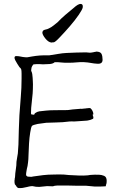

<svg xmlns="http://www.w3.org/2000/svg" viewBox="-20 -959 610 979"><path d="M461 -8Q455 -8 418 -12Q415 -12 368 -12Q337 -12 324 -13Q323 -13 297 -13Q272 -13 272 -13Q255 -12 250 -9Q235 -9 220 -10Q218 -10 180 -6Q160 -6 151 -9Q142 -12 118 -5.5Q94 1 76 0Q68 0 61 -13Q58 -17 56 -19Q55 -20 55 -24Q54 -26 54 -29V-39L55 -45V-48Q56 -52 56.5 -55Q57 -58 57 -61Q57 -71 61 -98Q64 -115 64 -134Q65 -145 67.5 -156Q70 -167 71 -177Q74 -210 74 -221Q75 -260 76 -298Q77 -336 79 -372Q82 -419 86 -464.5Q90 -510 90 -558Q90 -572 90 -583Q90 -600 88 -606Q87 -610 79 -617Q77 -619 68 -634Q62 -643 58 -651.5Q54 -660 54 -664Q54 -674 64 -673Q75 -673 85.5 -670.5Q96 -668 110 -667Q118 -666 126 -668Q134 -670 143 -671Q152 -673 163 -674Q174 -675 183 -676Q194 -677 205 -677Q228 -677 232 -677Q239 -678 276 -684Q299 -688 320 -689Q346 -690 369.5 -691Q393 -692 419 -692Q427 -691 435.5 -690.5Q444 -690 452 -692H454L456 -693H458Q459 -694 460 -694Q461 -693 462 -694Q463 -694 464.5 -694.5Q466 -695 468 -695Q469 -696 472 -696Q493 -695 498 -683.5Q503 -672 503 -654Q503 -632 476 -634Q459 -635 443.5 -638Q428 -641 409 -642Q390 -643 371 -641Q352 -639 330 -639Q321 -639 312 -639Q307 -639 298 -640Q289 -641 273 -642H270H262H259Q251 -634 233.5 -632.5Q216 -631 199 -631Q191 -632 182.5 -632Q174 -632 167 -632Q157 -631 154 -631Q151 -632 148 -628Q142 -619 141 -615Q139 -606 139 -598V-597L140 -596Q140 -595 141 -593Q143 -590 144.5 -581Q146 -572 146.5 -562Q147 -552 147.5 -542.5Q148 -533 148 -529Q148 -504 146.5 -482.5Q145 -461 142 -438Q140 -423 139 -409Q138 -395 138 -381Q139 -376 140.5 -375.5Q142 -375 145 -375L154 -374L157 -380Q158 -382 164 -385Q167 -386 171 -389H174L178 -391Q195 -393 214.5 -395Q234 -397 254 -397Q274 -398 292.5 -397.5Q311 -397 328 -398Q332 -399 350.5 -401Q369 -403 387 -404Q390 -405 396 -404L415 -406Q416 -406 417 -406L422 -407Q423 -407 424 -407Q429 -408 433.5 -408Q438 -408 439 -408H440Q447 -403 451.5 -394Q456 -385 456 -377V-376L452 -374L454 -369V-365H456V-357Q456 -354 452 -352Q451 -352 449 -351.5Q447 -351 445 -349Q444 -348 434 -346Q429 -345 424 -344Q423 -344 395 -342Q383 -341 380 -341Q372 -341 364.5 -340Q357 -339 347 -340Q335 -340 324 -338.5Q313 -337 300 -336Q286 -335 264 -334.5Q242 -334 216 -333Q207 -332 172 -327Q148 -322 143 -317Q138 -310 134 -283Q130 -259 128 -227Q126 -197 125.5 -170.5Q125 -144 123 -131Q122 -120 120.5 -113Q119 -106 117 -98Q116 -91 114.5 -83.5Q113 -76 113 -68Q113 -63 117 -61Q119 -58 127 -58Q132 -58 137 -57.5Q142 -57 148 -59Q149 -59 200 -66Q225 -69 254 -69Q280 -70 305 -69Q312 -68 331 -66.5Q350 -65 383 -64Q404 -63 428 -65L440 -67Q464 -69 485 -68Q497 -68 510.5 -62.5Q524 -57 524 -37Q524 -26 522 -20Q521 -17 520 -16Q520 -14 520 -11Q520 -8 518 -10V-9Q489 -7 461 -8ZM197 -797Q198 -805 211 -808Q222 -810 229 -814Q242 -820 253 -829Q258 -833 263 -837Q268 -841 273 -845Q283 -855 293 -865Q303 -874 313 -883Q336 -902 355 -918Q379 -940 392 -939Q404 -938 402 -922Q401 -912 382 -884Q362 -855 336 -825Q310 -795 286 -770Q261 -743 253 -743Q250 -743 248 -743Q246 -742 243 -742Q227 -743 211 -763Q196 -782 196 -793Z"/></svg>

Font: ToneOZ-Pinyin-Tsuipita-TC
Style: Regular
Weight: 400
Designer: ÂÆ£ÂøóÂáåJeffrey Xuan(jeffreyx@gmail.com, ToneOZ.com) ÈòøÂù§(cjkFonts)
Foundry: ToneOZ
Version: Version 0.24071